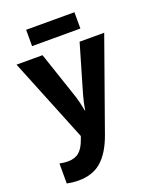

<svg xmlns="http://www.w3.org/2000/svg" viewBox="-174 -828 949 1173"><g transform="rotate(-20 300.0 -241.5)"><path d="M131 246Q94 246 55 238V108Q83 114 108 114Q154 114 181.5 91Q209 68 227 17L235 -5L15 -549H184L289 -237Q295 -217 300.5 -194.5Q306 -172 311 -144H314Q318 -171 323.5 -195.5Q329 -220 334 -237L425 -549H585L375 41Q338 144 280.5 195Q223 246 131 246ZM143 -623V-729H457V-623Z"/></g></svg>

Font: Noto Sans Mono ExtraBold
Style: Regular
Weight: 800
Designer: Monotype Design Team
Foundry: Monotype Imaging Inc.
Version: Version 2.014